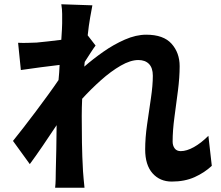

<svg xmlns="http://www.w3.org/2000/svg" viewBox="-20 -831 1040 902"><path d="M272 -721Q272 -743 272 -765.5Q272 -788 268 -811L414 -806Q410 -785 403.5 -748.5Q397 -712 392 -665L429 -617Q419 -604 405 -582Q391 -560 378 -540Q377 -535 377 -529.5Q377 -524 376 -518Q416 -553 465 -587.5Q514 -622 566.5 -645Q619 -668 667 -668Q748 -668 786 -625.5Q824 -583 824 -520Q824 -468 816 -405.5Q808 -343 799.5 -280.5Q791 -218 791 -166Q791 -147 800.5 -134Q810 -121 829 -121Q857 -121 891 -140Q925 -159 959 -193L975 -52Q941 -20 894.5 1Q848 22 787 22Q731 22 696.5 -17Q662 -56 662 -129Q662 -183 671 -246Q680 -309 689 -369.5Q698 -430 698 -475Q698 -512 680 -530.5Q662 -549 630 -549Q593 -549 547 -522.5Q501 -496 454 -454Q407 -412 366 -367Q365 -346 364.5 -326Q364 -306 364 -286Q364 -225 365 -161Q366 -97 370 -26Q371 -13 373 10.5Q375 34 377 51H239Q241 34 241.5 11.5Q242 -11 242 -23Q244 -82 244.5 -131Q245 -180 246 -243Q215 -196 180.5 -145.5Q146 -95 120 -60L41 -169Q62 -195 90 -231Q118 -267 148 -307Q178 -347 206 -385.5Q234 -424 255 -455Q257 -472 258 -490Q259 -508 260 -526Q223 -522 171.5 -515Q120 -508 78 -502L65 -630Q87 -629 106.5 -629.5Q126 -630 152 -631Q174 -633 205 -636.5Q236 -640 268 -644Q270 -673 271 -693Q272 -713 272 -721Z"/></svg>

Font: Chiron Sans HK TT
Style: Bold
Weight: 700
Designer: Ryoko NISHIZUKA 西塚涼子 (kana, bopomofo & ideographs); Paul D. Hunt (Latin, Greek & Cyrillic); Sandoll Communications 산돌커뮤니
Foundry: Adobe
Version: Version 2.022;hotconv 1.0.109;makeotfexe 2.5.65596